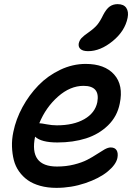

<svg xmlns="http://www.w3.org/2000/svg" viewBox="-20 -865 646 919"><path d="M401.9 -620.1Q377 -620.1 365.5 -630.1Q354 -640.1 356.9 -657.2Q360.4 -672.4 370.4 -683.1Q380.4 -693.8 403.8 -710Q431.6 -729.5 445.8 -746.8Q460 -764.2 474.1 -793.9Q489.3 -822.8 505.4 -834Q521.5 -845.2 543 -845.2Q572.3 -845.2 584.5 -827.1Q596.7 -809.1 590.8 -779.8Q578.1 -716.3 519.3 -668.2Q460.4 -620.1 401.9 -620.1ZM250 34.2Q207.5 34.2 172.4 24.4Q137.2 14.6 112.8 -2.7Q88.4 -20 71 -44.7Q53.7 -69.3 46.1 -99.1Q38.6 -128.9 37.4 -163.1Q36.1 -197.3 43.9 -233.9Q56.2 -294.4 87.6 -352.3Q119.1 -410.2 163.8 -456.3Q208.5 -502.4 268.1 -530.8Q327.6 -559.1 390.1 -559.1Q481 -559.1 526.4 -508.3Q571.8 -457.5 553.2 -369.1Q541 -307.6 497.1 -264.9Q453.1 -222.2 391.6 -202.6Q330.1 -183.1 254.9 -183.1Q177.2 -183.1 147.9 -210.9Q118.7 -67.9 252.9 -67.9Q296.4 -67.9 334.2 -77.4Q372.1 -86.9 397.5 -100.1Q422.9 -113.3 443.1 -126.7Q463.4 -140.1 480.2 -149.7Q497.1 -159.2 509.8 -159.2Q529.8 -159.2 538.1 -145.8Q546.4 -132.3 542 -108.9Q535.2 -76.7 494.9 -43.7Q454.6 -10.7 387.9 11.7Q321.3 34.2 250 34.2ZM170.9 -274.9Q177.2 -274.9 203.1 -270Q229 -265.1 252 -265.1Q332 -265.1 383.5 -294.7Q435.1 -324.2 445.8 -376Q460 -454.1 379.9 -454.1Q315.9 -454.1 257.6 -402.6Q199.2 -351.1 168 -274.9Z"/></svg>

Font: Shantell Sans Irregular Bouncy
Style: Italic
Weight: 500
Italic angle: -11.31°
Designer: Stephen Nixon, Anya Danilova, Shantell Martin
Foundry: Arrow Type
Version: Version 1.006;[9816181b4]